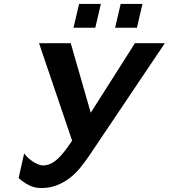

<svg xmlns="http://www.w3.org/2000/svg" viewBox="-20 -940 852 969"><path d="M428 -151Q406 -119 382 -90Q358 -61 328.5 -39Q299 -17 264.5 -4Q230 9 187 9Q152 9 122 -7.5Q92 -24 74 -42L102 -166Q110 -154 122 -143Q134 -132 147.5 -123.5Q161 -115 174 -110Q187 -105 196 -105Q218 -105 237 -114.5Q256 -124 273.5 -140.5Q291 -157 308.5 -180Q326 -203 344 -230L177 -722H337L438 -371L661 -722H812ZM561 -800 589 -920H699L671 -800ZM351 -800 379 -920H489L461 -800Z"/></svg>

Font: Perun
Style: Bold Italic
Weight: 700
Italic angle: -12°
Foundry: Copyright (c) Stefan Peev, Context Ltd, 2016
Version: Version 1.027